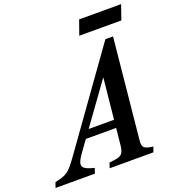

<svg xmlns="http://www.w3.org/2000/svg" viewBox="-268 -1062 1095 1191"><g transform="rotate(-20 280.0 -466.0)"><path d="M165 -34 153.5 0H-106L-94.5 -34Q-65 -40.5 -45.5 -47Q-26 -53.5 -10.5 -64.8Q5 -76 21.2 -95.2Q37.5 -114.5 60 -146L500 -761.5H550.5L484.5 -96.5Q481 -64 494 -51.8Q507 -39.5 552 -34L540 0H251L262.5 -34Q302.5 -37 323 -43.5Q343.5 -50 352 -66Q360.5 -82 363.5 -113L374.5 -221.5H174.5L119 -144.5Q89.5 -103 89.5 -82.5Q89.5 -66 106.8 -55Q124 -44 165 -34ZM212 -273.5H379.5L407 -544ZM355 -837 389 -932.5H666L633 -837Z"/></g></svg>

Font: Libre Caslon Condensed Bold
Style: Italic
Weight: 700
Italic angle: -22.583°
Designer: Pablo Impallari, Rodrigo Fuenzalida, Katja Schimmel, Ertekin Erdin
Foundry: Pablo Impallari, Rodrigo Fuenzalida
Version: Version 2.000; ttfautohint (v1.8.4.7-5d5b);gftools[0.9.33]